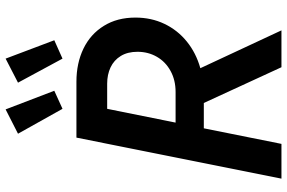

<svg xmlns="http://www.w3.org/2000/svg" viewBox="-187 -821 1008 674"><g transform="rotate(-90 317.0 -484.0)"><path d="M170.9 -719.7H367.2Q432.1 -719.7 483.2 -695.1Q534.2 -670.4 563.2 -623.5Q592.3 -576.7 592.3 -512.7Q592.3 -457 570.3 -410.9Q548.3 -364.7 508.3 -332.3Q468.3 -299.8 414.6 -284.7L547.4 0H418L292.5 -272.5H203.6L148.9 0H26.9ZM184.6 -924.8 270 -968.3 335.4 -797.4 272 -768.6ZM363.8 -924.8 448.2 -968.3 512.7 -797.4 448.2 -768.6ZM331.1 -371.6Q372.6 -371.6 404.8 -389.2Q437 -406.7 454.6 -437.3Q472.2 -467.8 472.2 -505.4Q472.2 -540 457.5 -564Q442.9 -587.9 417.5 -599.9Q392.1 -611.8 360.4 -611.8H272L223.6 -371.6Z"/></g></svg>

Font: Reddit Sans Chocolate SemiBold
Style: Italic
Weight: 600
Italic angle: -11.25°
Designer: Stephen Hutchings
Version: Version 1.013